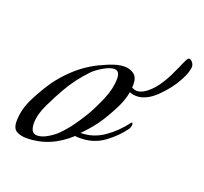

<svg xmlns="http://www.w3.org/2000/svg" viewBox="-75 -446 565 533"><g transform="rotate(20 207.5 -179.0)"><path d="M50 2Q34 2 21.5 -4.5Q9 -11 9 -33Q9 -68 27 -103.5Q45 -139 64 -166Q81 -189 102.5 -209.5Q124 -230 149 -245Q165 -255 192.5 -266.5Q220 -278 239 -278Q255 -278 267 -269.5Q279 -261 279 -239Q279 -205 261.5 -169.5Q244 -134 225 -107Q216 -95 207 -84.5Q198 -74 187 -63Q224 -63 255 -84.5Q286 -106 309 -137L311 -139Q314 -139 314 -133Q314 -126 310 -120Q290 -92 260 -70.5Q230 -49 192 -49Q188 -49 184 -49Q180 -49 176 -50Q120 2 50 2ZM76 -15Q90 -15 106.5 -25Q123 -35 132 -44Q149 -61 163 -80.5Q177 -100 189 -120Q203 -144 217 -177Q231 -210 231 -239Q231 -262 215 -262Q202 -262 183.5 -251Q165 -240 156 -231Q122 -196 99 -155Q86 -132 71 -101Q56 -70 56 -44Q56 -40 56.5 -36.5Q57 -33 58 -29Q62 -15 76 -15ZM297 -212Q280 -212 266 -222.5Q252 -233 252 -245Q252 -253 256 -253Q256 -253 268 -239Q280 -226 294 -226Q312 -226 335 -249.5Q358 -273 381 -326Q390 -347 393.5 -353.5Q397 -360 400 -360Q405 -360 410 -354Q415 -348 415 -341Q415 -336 412 -325.5Q409 -315 401 -300Q384 -268 355 -240Q326 -212 297 -212Z"/></g></svg>

Font: Italianno
Style: Regular
Weight: 400
Designer: Robert E. Leuschke
Foundry: Robert E. Leuschke
Version: Version 1.100; ttfautohint (v1.8.3)